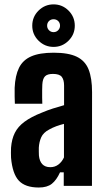

<svg xmlns="http://www.w3.org/2000/svg" viewBox="-20 -850 484 878"><path d="M157.5 7.5Q95.5 7.5 66.2 -23.8Q37 -55 30.5 -128.5Q30 -138.5 30 -151.5Q30 -164.5 30.5 -174.5Q33.5 -214 47.8 -242.5Q62 -271 92 -293.2Q122 -315.5 171.5 -335Q197.5 -346 222 -353.8Q246.5 -361.5 273 -369V-459Q273 -485 262.5 -498.5Q252 -512 222 -512Q196.5 -512 185.8 -501Q175 -490 173.5 -463Q173 -454.5 172.8 -437.8Q172.5 -421 172.8 -403.5Q173 -386 173.5 -375.5H48Q47.5 -384.5 47 -407.8Q46.5 -431 47 -448.5Q49.5 -504.5 67 -540Q84.5 -575.5 122.8 -592.2Q161 -609 225.5 -609Q293 -609 331.2 -590.5Q369.5 -572 385.2 -532.2Q401 -492.5 401 -428.5L400.5 0H271.5V-62H254.5Q238.5 -26.5 217 -9.5Q195.5 7.5 157.5 7.5ZM210 -85.5Q231 -85.5 247 -97.5Q263 -109.5 272.5 -130V-283.5Q254.5 -279 237.5 -272.8Q220.5 -266.5 204.5 -257.5Q178 -243.5 168.5 -222.2Q159 -201 157.5 -174.5Q157.5 -165 157.5 -156.2Q157.5 -147.5 158 -139Q160.5 -113 173.5 -99.2Q186.5 -85.5 210 -85.5ZM225 -635.5Q185 -635.5 156.2 -664Q127.5 -692.5 127.5 -732.5Q127.5 -773 156.2 -801.5Q185 -830 225 -830Q265 -830 293.5 -801.5Q322 -773 322 -732.5Q322 -692.5 293.5 -664Q265 -635.5 225 -635.5ZM225 -703Q237.5 -703 246 -711.8Q254.5 -720.5 254.5 -732.5Q254.5 -745.5 246 -753.8Q237.5 -762 225 -762Q212.5 -762 204 -753.8Q195.5 -745.5 195.5 -732.5Q195.5 -720.5 204 -711.8Q212.5 -703 225 -703Z"/></svg>

Font: Big Shoulders Display Thin ExtraBold
Style: Regular
Weight: 800
Version: Version 2.002